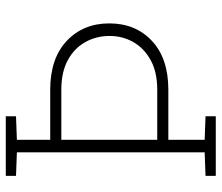

<svg xmlns="http://www.w3.org/2000/svg" viewBox="-70 -680 751 650"><g transform="rotate(-90 305.0 -355.5)"><path d="M34.2 0V-34.7L113.8 -37.6V-673.3L34.2 -676.3V-710.9H156.2H235.8V-676.3L156.2 -673.3V-560.5H325.7Q431.6 -560.5 491 -504.6Q550.3 -448.7 550.3 -360.4Q550.3 -271.5 491 -216.1Q431.6 -160.6 325.7 -160.6H156.2V-37.6L235.8 -34.7V0ZM156.2 -198.2H325.7Q385.7 -198.2 426 -220.5Q466.3 -242.7 487.1 -279.3Q507.8 -315.9 507.8 -359.4Q507.8 -403.8 487.3 -441.2Q466.8 -478.5 426.3 -500.7Q385.7 -522.9 325.7 -522.9H156.2Z"/></g></svg>

Font: Roboto Slab ExtraLight
Style: Regular
Weight: 250
Designer: Google
Version: Version 2.000; ttfautohint (v1.8.1.43-b0c9)